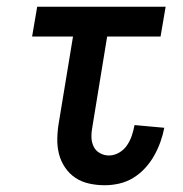

<svg xmlns="http://www.w3.org/2000/svg" viewBox="-20 -540 540 568"><path d="M290 8Q266 8 243.5 3Q221 -2 203 -14Q185 -26 172.5 -44.5Q160 -63 154.5 -84.5Q149 -106 149.5 -130Q150 -154 154 -177L196 -432H75L90 -520H470L455 -432H297L253 -163Q250 -148 250.5 -133.5Q251 -119 257 -106.5Q263 -94 275.5 -87Q288 -80 302 -80Q318 -80 332.5 -88.5Q347 -97 356 -110.5Q365 -124 370 -139Q375 -154 378 -170L466 -162Q462 -141 454.5 -120Q447 -99 436 -79.5Q425 -60 409.5 -43Q394 -26 374.5 -14Q355 -2 333 3Q311 8 290 8Z"/></svg>

Font: Iosevka Term Curly Semibold
Style: Italic
Weight: 600
Italic angle: -9°
Designer: Belleve Invis
Foundry: Belleve Invis
Version: Version 32.3.0